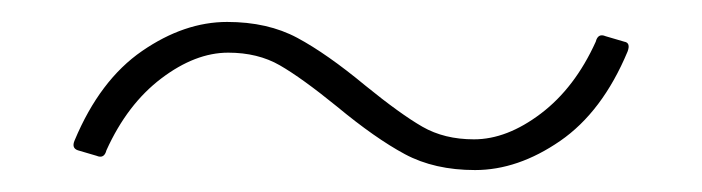

<svg xmlns="http://www.w3.org/2000/svg" viewBox="-20 -449 640 175"><path d="M287 -352Q255 -378 235 -389.5Q215 -401 188 -401Q158 -401 127 -377.5Q96 -354 77 -312Q75 -304 68 -307L51 -312Q45 -314 48 -321Q71 -376 109.5 -402.5Q148 -429 187 -429Q224 -429 251 -414.5Q278 -400 313 -371Q345 -345 365 -333.5Q385 -322 412 -322Q442 -322 473 -345.5Q504 -369 523 -411Q525 -419 532 -416L549 -411Q555 -410 552 -402Q529 -347 490.5 -320.5Q452 -294 413 -294Q376 -294 349 -308.5Q322 -323 287 -352Z"/></svg>

Font: LINE Seed Sans KR Thin
Style: Regular
Weight: 250
Designer: LINE BX Design & Sandoll Inc & Dalton Maag Ltd
Foundry: Sandoll Inc.
Version: Version 1.000